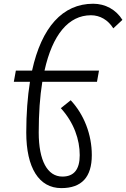

<svg xmlns="http://www.w3.org/2000/svg" viewBox="-20 -762 668 1017"><path d="M304.7 234.4C412.6 234.4 466.3 176.3 466.3 59.6C466.3 -49.3 425.3 -155.3 354.5 -231L302.2 -189C372.1 -112.3 402.3 -22 402.3 59.6C402.3 135.3 372.1 173.3 310.5 173.3C231 173.3 185.1 88.4 185.1 -60.1C185.1 -160.6 191.4 -250.5 204.1 -328.6H493.7L504.4 -388.2H215.8C257.8 -577.6 342.8 -681.2 461.9 -681.2C509.8 -681.2 552.7 -656.2 580.1 -611.8L628.4 -656.7C594.7 -710.9 538.1 -742.2 473.6 -742.2C311 -742.2 200.2 -616.7 149.9 -388.2H64L53.2 -328.6H138.7C126 -249.5 119.1 -159.7 119.1 -60.1C119.1 127 186.5 234.4 304.7 234.4Z"/></svg>

Font: Cascadia Mono NF Light
Style: Italic
Weight: 300
Italic angle: -10°
Monospace: yes
Designer: Aaron Bell
Foundry: Saja Typeworks
Version: Version 2404.023